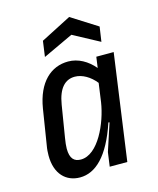

<svg xmlns="http://www.w3.org/2000/svg" viewBox="-107 -766 704 854"><g transform="rotate(-15 245.0 -339.0)"><path d="M49 -164C46 -148 45 -132 45 -118C45 -33 92 12 156 12C228 12 292 -48 340 -191L343 -192L345 -190L304 -65L295 0H376L444 -488H364L357 -438C325 -476 283 -500 237 -500C158 -500 94 -444 75 -327ZM180 -64C150 -64 131 -80 131 -127C131 -140 133 -156 136 -175L160 -322C172 -396 204 -427 248 -427C282 -427 318 -406 344 -373L332 -287C318 -195 260 -64 180 -64ZM282 -611 403 -546 413 -614 293 -690 153 -618 143 -546Z"/></g></svg>

Font: Ropa Sans
Style: Italic
Weight: 400
Designer: Botio Nikoltchev
Foundry: Botjo Nikoltchev
Version: Version 1.002